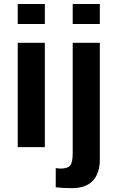

<svg xmlns="http://www.w3.org/2000/svg" viewBox="-20 -745 596 972"><path d="M69.8 -623.5V-724.6H207V-623.5ZM69.8 0V-528.3H207V0ZM348.1 -623.5V-724.6H485.4V-623.5ZM345.2 207.5Q296.4 207.5 262.2 203.1V106.4L287.1 108.4Q322.3 108.4 335.2 93Q348.1 77.6 348.1 29.3V-528.3H485.4V62.5Q485.4 132.3 450 169.9Q414.6 207.5 345.2 207.5Z"/></svg>

Font: Arial
Style: Bold
Weight: 700
Designer: Steve Matteson
Foundry: Ascender Corporation
Version: Version 2.00.3